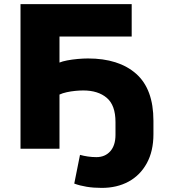

<svg xmlns="http://www.w3.org/2000/svg" viewBox="-20 -725 826 936"><path d="M476 191Q436 191 402.5 185.5Q369 180 342 170L370 30Q388 35 408.5 38Q429 41 450 41Q492 41 517.5 12.5Q543 -16 543 -68V-130Q543 -212 500.5 -248Q458 -284 386 -284Q369 -284 347.5 -282Q326 -280 305.5 -275.5Q285 -271 270 -264V0H80V-705H622V-547H270V-420Q284 -426 307.5 -430.5Q331 -435 358.5 -437.5Q386 -440 409 -440Q559 -440 643.5 -365.5Q728 -291 728 -136V-71Q728 12 695.5 71Q663 130 606.5 160.5Q550 191 476 191Z"/></svg>

Font: Nunito Sans 8pt Black
Style: Regular
Weight: 900
Version: Version 3.101;gftools[0.9.27]